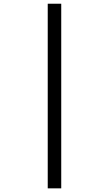

<svg xmlns="http://www.w3.org/2000/svg" viewBox="-20 -780 591 1041"><path d="M238.8 241.2V-759.8H312V241.2Z"/></svg>

Font: Nokora
Style: Regular
Weight: 400
Designer: Danh Hong
Foundry: Danh Hong
Version: Version 9.000